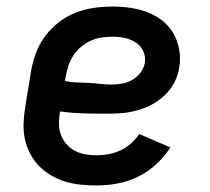

<svg xmlns="http://www.w3.org/2000/svg" viewBox="-20 -558 640 586"><path d="M275 8Q250 8 225.5 5.5Q201 3 178.5 -4Q156 -11 135.5 -23Q115 -35 99 -51.5Q83 -68 72 -89Q61 -110 56 -133.5Q51 -157 52 -182Q53 -207 57 -232L75 -342Q80 -370 90 -397Q100 -424 118 -448Q136 -472 160 -490.5Q184 -509 211.5 -519.5Q239 -530 267 -534Q295 -538 323 -538Q351 -538 378.5 -534Q406 -530 430.5 -520.5Q455 -511 475.5 -495Q496 -479 509 -456.5Q522 -434 527 -406.5Q532 -379 527 -352Q524 -329 512.5 -307Q501 -285 483.5 -268Q466 -251 444.5 -239.5Q423 -228 400 -221.5Q377 -215 354 -213Q331 -211 308 -211Q272 -211 235 -212Q198 -213 163 -218V-217Q160 -199 160 -181Q160 -163 165.5 -147.5Q171 -132 182 -119Q193 -106 208 -98Q223 -90 240.5 -87Q258 -84 275 -84Q293 -84 311.5 -87.5Q330 -91 347.5 -99Q365 -107 379.5 -120Q394 -133 405 -149L500 -108Q482 -80 456.5 -56.5Q431 -33 401 -18.5Q371 -4 339 2Q307 8 275 8ZM321 -300Q337 -300 353 -303Q369 -306 383.5 -314Q398 -322 408.5 -336Q419 -350 422 -366Q424 -379 421 -391Q418 -403 411 -412.5Q404 -422 394 -428.5Q384 -435 372.5 -439Q361 -443 348.5 -444.5Q336 -446 323 -446Q307 -446 290 -443.5Q273 -441 257.5 -434Q242 -427 228 -415.5Q214 -404 204.5 -389.5Q195 -375 189.5 -359Q184 -343 181 -327L178 -311Q196 -307 214 -306.5Q232 -306 250 -305Q268 -304 285.5 -302Q303 -300 321 -300Z"/></svg>

Font: Iosevka Curly SmBdEx
Style: Italic
Weight: 600
Width: 7
Italic angle: -9°
Monospace: yes
Designer: Belleve Invis
Foundry: Belleve Invis
Version: Version 11.1.0; ttfautohint (v1.8.3)